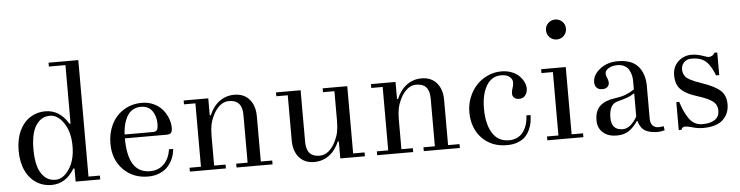

<svg xmlns="http://www.w3.org/2000/svg" viewBox="-45 -941 4474 1161"><g transform="rotate(-5 2191.5 -361.0)"><path d="M138.7 -415Q178.2 -439.5 227.1 -439.5Q315.4 -439.5 367.2 -351.6L374 -352.5V-707H273.4V-730.5H454.1V-23.4H523.4V0H374V-79.1L367.2 -80.1Q315.4 7.8 227.1 7.8Q178.2 7.8 138.7 -16.6Q95.2 -43.5 71 -94.7Q46.9 -146 46.9 -215.8Q46.9 -285.6 71 -336.9Q95.2 -388.2 138.7 -415ZM253.9 -21.5Q300.8 -21.5 337.4 -75.9Q374 -130.4 374 -215.8Q374 -301.3 337.4 -355.7Q300.8 -410.2 253.9 -410.2Q212.9 -410.2 185.8 -383.1Q158.7 -356 147.7 -314Q136.7 -272 136.7 -215.8Q136.7 -159.7 147.7 -117.7Q158.7 -75.7 185.8 -48.6Q212.9 -21.5 253.9 -21.5Z M603.5 -210Q603.5 -273.9 628.9 -325.9Q654.3 -377.9 702.9 -408.7Q751.5 -439.5 814.9 -439.5Q854 -439.5 886.7 -423.8Q919.4 -408.2 939.5 -383.8Q959.5 -359.4 970.5 -330.6Q981.4 -301.8 981.4 -273.4Q981.4 -252.4 974.1 -243.4Q966.8 -234.4 945.3 -234.4H693.4Q693.4 -23.4 828.1 -23.4Q880.9 -23.4 913.6 -57.6Q946.3 -91.8 953.1 -145.5H978.5Q976.6 -117.7 966.3 -91.6Q956.1 -65.4 936.8 -42.7Q917.5 -20 885.5 -6.1Q853.5 7.8 813.5 7.8Q722.7 7.8 663.1 -52.7Q603.5 -113.3 603.5 -210ZM693.8 -257.8H864.7Q885.3 -257.8 891.4 -269Q897.5 -280.3 897.5 -305.2Q897.5 -350.6 874.8 -383.3Q852.1 -416 804.7 -416Q781.2 -416 762.5 -406.5Q743.7 -397 731.4 -381.6Q719.2 -366.2 710.9 -345Q702.6 -323.7 698.7 -302.5Q694.8 -281.2 693.8 -257.8Z M1067.4 0V-23.4H1136.7V-408.2H1067.4V-431.6H1216.8V-329.1L1222.7 -327.6Q1246.1 -382.3 1285.4 -410.9Q1324.7 -439.5 1375 -439.5Q1435.5 -439.5 1469.2 -397.9Q1500 -359.9 1500 -296.9V-23.4H1569.3V0H1350.6V-23.4H1419.9V-314.5Q1419.9 -404.3 1339.8 -404.3Q1308.6 -404.3 1284.2 -383.3Q1259.8 -362.3 1244.1 -330.6Q1228 -298.3 1222.4 -270Q1216.8 -241.7 1216.8 -201.2V-23.4H1286.1V0Z M1627.9 -408.2V-431.6H1777.3V-117.2Q1777.3 -27.3 1857.4 -27.3Q1888.7 -27.3 1913.1 -48.3Q1937.5 -69.3 1953.1 -101.1Q1969.2 -133.3 1974.9 -161.6Q1980.5 -189.9 1980.5 -230.5V-408.2H1911.1V-431.6H2060.5V-23.4H2129.9V0H1980.5V-102.5L1974.6 -104Q1951.2 -49.3 1911.9 -20.8Q1872.6 7.8 1822.3 7.8Q1761.7 7.8 1728 -33.7Q1697.3 -71.8 1697.3 -134.8V-408.2Z M2204.1 0V-23.4H2273.4V-408.2H2204.1V-431.6H2353.5V-329.1L2359.4 -327.6Q2382.8 -382.3 2422.1 -410.9Q2461.4 -439.5 2511.7 -439.5Q2572.3 -439.5 2606 -397.9Q2636.7 -359.9 2636.7 -296.9V-23.4H2706.1V0H2487.3V-23.4H2556.6V-314.5Q2556.6 -404.3 2476.6 -404.3Q2445.3 -404.3 2420.9 -383.3Q2396.5 -362.3 2380.9 -330.6Q2364.7 -298.3 2359.1 -270Q2353.5 -241.7 2353.5 -201.2V-23.4H2422.9V0Z M2782.2 -210.9Q2782.2 -256.3 2798.6 -298.3Q2814.9 -340.3 2843.3 -371.3Q2871.6 -402.3 2911.4 -420.9Q2951.2 -439.5 2996.1 -439.5Q3031.2 -439.5 3060.3 -427.7Q3089.4 -416 3106.2 -397.9Q3123 -379.9 3131.8 -360.6Q3140.6 -341.3 3140.6 -323.7Q3140.6 -299.8 3127.4 -282.2Q3114.3 -264.6 3088.9 -264.6Q3070.8 -264.6 3059.8 -274.4Q3048.8 -284.2 3048.8 -299.8Q3048.8 -315.4 3055.2 -333Q3061.5 -350.1 3061.5 -367.7Q3061.5 -385.7 3044.4 -400.9Q3027.3 -416 2992.7 -416Q2935.1 -416 2903.6 -363.3Q2872.1 -310.5 2872.1 -224.6Q2872.1 -130.9 2906.2 -75.7Q2940.4 -20.5 3006.8 -20.5Q3032.7 -20.5 3053.5 -29.8Q3074.2 -39.1 3086.9 -53.5Q3099.6 -67.9 3108.2 -86.9Q3116.7 -106 3120.1 -124.3Q3123.5 -142.6 3124 -161.1H3149.4Q3148.9 -137.7 3145.3 -116.2Q3141.6 -94.7 3130.6 -71.5Q3119.6 -48.3 3103 -31.2Q3086.4 -14.2 3057.9 -3.2Q3029.3 7.8 2992.2 7.8Q2897.9 7.8 2840.1 -52.7Q2782.2 -113.3 2782.2 -210.9Z M3237.3 0V-23.4H3306.6V-408.2H3237.3V-431.6H3386.7V-23.4H3456.1V0ZM3304.7 -620.1Q3287.1 -637.7 3287.1 -663.1Q3287.1 -688.5 3304.7 -706.1Q3322.3 -723.6 3347.7 -723.6Q3373 -723.6 3390.6 -706.1Q3408.2 -688.5 3408.2 -663.1Q3408.2 -637.7 3390.6 -620.1Q3373 -602.5 3347.7 -602.5Q3322.3 -602.5 3304.7 -620.1Z M3543.9 -94.2Q3543.9 -152.8 3575.9 -181.6Q3607.9 -210.4 3666.5 -217.8Q3704.6 -222.7 3731 -232.7Q3757.3 -242.7 3785.2 -260.7V-312.5Q3785.2 -330.6 3781.2 -347.2Q3777.3 -363.8 3768.3 -380.1Q3759.3 -396.5 3741.2 -406.2Q3723.1 -416 3697.8 -416Q3668.5 -416 3646 -403.3Q3623.5 -390.6 3623.5 -370.6Q3623.5 -360.4 3630.4 -344.7Q3637.7 -329.1 3637.7 -314.5Q3637.7 -300.3 3627.2 -289.8Q3616.7 -279.3 3596.2 -279.3Q3572.8 -279.3 3561.3 -291.7Q3549.8 -304.2 3549.8 -325.2Q3549.8 -369.6 3594.5 -404.5Q3639.2 -439.5 3702.1 -439.5Q3787.1 -439.5 3826.2 -394.3Q3865.2 -349.1 3865.2 -274.4V-77.6Q3865.2 -47.9 3879.2 -34.2Q3893.1 -20.5 3914.1 -20.5Q3928.7 -20.5 3945.3 -23.9L3949.2 1Q3925.8 7.8 3907.7 7.8Q3860.8 7.8 3832 -8.1Q3803.2 -23.9 3790 -68.8H3786.1Q3762.2 -32.7 3732.9 -12.5Q3703.6 7.8 3658.2 7.8Q3606.9 7.8 3575.4 -19.5Q3543.9 -46.9 3543.9 -94.2ZM3628.9 -102.1Q3628.9 -27.3 3698.2 -27.3Q3723.6 -27.3 3746.1 -46.9Q3768.6 -66.4 3785.2 -96.7V-237.8Q3761.7 -222.7 3741 -215.1Q3720.2 -207.5 3680.2 -197.3Q3628.9 -184.1 3628.9 -102.1Z M4034.2 7.8V-162.1H4051.8Q4062.5 -128.9 4072.8 -106Q4083 -83 4098.1 -60.5Q4113.3 -38.1 4133.8 -26.9Q4154.3 -15.6 4179.7 -15.6Q4230 -15.6 4256.6 -34.4Q4283.2 -53.2 4283.2 -88.9Q4283.2 -124 4257.3 -144.8Q4231.4 -165.5 4164.1 -187Q4132.3 -196.8 4111.3 -207Q4090.3 -217.3 4071.8 -232.9Q4053.2 -248.5 4044.2 -271Q4035.2 -293.5 4035.2 -324.2Q4035.2 -376.5 4069.3 -408Q4103.5 -439.5 4150.4 -439.5Q4186 -439.5 4226.1 -424.3Q4246.1 -417 4253.4 -417Q4277.3 -417 4290 -439.5H4307.1V-302.2H4287.6Q4272.5 -342.8 4252.4 -370.1Q4234.9 -394 4210.7 -405Q4186.5 -416 4147.5 -416Q4119.1 -416 4102.5 -398.2Q4085.9 -380.4 4085.9 -356.4Q4085.9 -340.8 4091.1 -328.9Q4096.2 -316.9 4104 -308.3Q4111.8 -299.8 4127.7 -291.5Q4143.6 -283.2 4158 -277.3Q4172.4 -271.5 4198.2 -262.7Q4276.9 -235.8 4309.3 -205.6Q4341.8 -175.3 4341.8 -123Q4341.8 -64.5 4302.5 -28.3Q4263.2 7.8 4181.6 7.8Q4148.9 7.8 4112.3 -3.4Q4088.4 -10.3 4071.8 -10.3Q4056.6 -10.3 4050.3 7.8Z"/></g></svg>

Font: Theano Didot
Style: Regular
Weight: 400
Designer: Alexey Kryukov
Version: Version 2.0